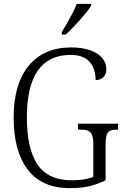

<svg xmlns="http://www.w3.org/2000/svg" viewBox="-20 -970 648 1000"><path d="M51 -358Q51 -531 129 -627Q207 -723 351 -723Q410 -723 451.5 -707.5Q493 -692 513.5 -666.5Q534 -641 534 -611Q534 -583 518.5 -568Q503 -553 478 -553Q478 -611 447 -647.5Q416 -684 348 -684Q120 -684 120 -358Q120 -195 175.5 -113Q231 -31 354 -31Q425 -31 466 -49V-222Q466 -253 458.5 -269Q451 -285 436.5 -290Q422 -295 396 -295H386V-326H595V-295H589Q567 -295 554.5 -289.5Q542 -284 536 -268Q530 -252 530 -219V-31Q488 -10 444 0Q400 10 345 10Q198 10 124.5 -86.5Q51 -183 51 -358ZM302 -803Q359 -897 380 -950H455V-940Q439 -914 398 -868Q357 -822 323 -790H302Z"/></svg>

Font: Noto Serif NarrowLight
Style: Regular
Weight: 300
Width: 4
Designer: Monotype Design Team
Foundry: Monotype Imaging Inc.
Version: Version 1.001